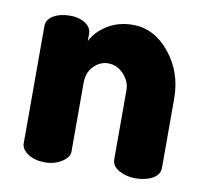

<svg xmlns="http://www.w3.org/2000/svg" viewBox="-61 -548 656 614"><g transform="rotate(10 267.0 -241.0)"><path d="M200 -272V-48Q200 -30 176.5 -15Q153 0 122 0Q89 0 67 -14.5Q45 -29 45 -48V-429Q45 -450 66.5 -463Q88 -476 122 -476Q150 -476 170 -463Q190 -450 190 -429V-406Q206 -438 241.5 -460Q277 -482 324 -482Q393 -482 443.5 -420Q494 -358 494 -272V-48Q494 -25 471 -12.5Q448 0 416 0Q386 0 362.5 -13Q339 -26 339 -48V-272Q339 -301 317.5 -324Q296 -347 267 -347Q241 -347 220.5 -326.5Q200 -306 200 -272Z"/></g></svg>

Font: Dosis
Style: ExtraBold
Weight: 800
Designer: EdgarTolentino, PabloImpallari, IginoMarini
Foundry: EdgarTolentino, PabloImpallari, IginoMarini
Version: Version 1.007